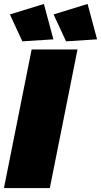

<svg xmlns="http://www.w3.org/2000/svg" viewBox="-25 -951 511 971"><path d="M367 -701 227 0H-5L135 -701ZM197 -931 245 -752 88 -742 25 -878ZM418 -931 466 -752 309 -742 246 -878Z"/></svg>

Font: Gontserrat Black
Style: Italic
Weight: 900
Italic angle: -11.3°
Designer: Julieta Ulanovsky
Foundry: Julieta Ulanovsky
Version: Version 6.001